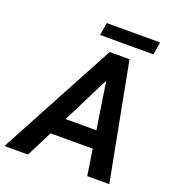

<svg xmlns="http://www.w3.org/2000/svg" viewBox="-200 -980 1000 1098"><g transform="rotate(20 300.0 -430.5)"><path d="M393.6 -595.7 95.2 0H-48.3L333.5 -710.9H425.3ZM455.6 0 361.8 -609.9 368.2 -710.9H454.1L589.8 0ZM491.2 -264.2 472.2 -158.2H101.6L120.1 -264.2ZM585.4 -860.8 573.2 -783.7H248.5L261.2 -860.8Z"/></g></svg>

Font: Roboto SemiBold
Style: Italic
Weight: 600
Designer: Christian Robertson
Foundry: Google
Version: Version 3.009; 2024